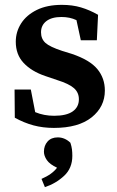

<svg xmlns="http://www.w3.org/2000/svg" viewBox="-20 -513 484 791"><path d="M202 14Q157 14 118 3.5Q79 -7 41 -28L40 -144H107L125 -51Q161 -36 203 -36Q254 -36 279.5 -54Q305 -72 305 -104Q305 -132 284.5 -150Q264 -168 216 -183L166 -200Q110 -219 77.5 -253.5Q45 -288 45 -341Q45 -382 67 -416.5Q89 -451 131.5 -472Q174 -493 235 -493Q278 -493 313.5 -482.5Q349 -472 384 -452L379 -347H313L295 -430Q268 -443 233 -443Q193 -443 171 -426Q149 -409 149 -380Q149 -353 167 -336.5Q185 -320 237 -303L276 -291Q350 -266 381 -228.5Q412 -191 412 -140Q412 -73 357.5 -29.5Q303 14 202 14ZM278 129Q278 180 244 211.5Q210 243 165 258L151 224Q195 205 215 178Q185 164 173 146.5Q161 129 161 112Q161 87 176 70Q191 53 218 53Q247 53 270 75Q275 90 276.5 102.5Q278 115 278 129Z"/></svg>

Font: Source Serif 4 Semibold
Style: Regular
Weight: 600
Designer: Frank Grießhammer
Foundry: Adobe
Version: Version 4.005;hotconv 1.1.0;makeotfexe 2.6.0